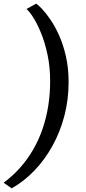

<svg xmlns="http://www.w3.org/2000/svg" viewBox="-30 -873 470 1055"><path d="M347 -421Q347 -326 324 -237.5Q301 -149 259 -72.8Q217 3.5 159.8 63.5Q102.5 123.5 34 162L-10 131Q41.5 93 82.5 46.2Q123.5 -0.5 154.2 -54.5Q185 -108.5 205.2 -168.8Q225.5 -229 235.5 -294Q245.5 -359 245.5 -426.5Q245.5 -506 231 -573.2Q216.5 -640.5 195 -692.8Q173.5 -745 151.8 -778.5Q130 -812 115.5 -823.5L169 -853Q180 -846 201 -824Q222 -802 247 -765.5Q272 -729 294.8 -678.5Q317.5 -628 332.2 -563.5Q347 -499 347 -421Z"/></svg>

Font: Merriweather 24pt Medium
Style: Italic
Weight: 500
Italic angle: -7.8°
Version: Version 2.101